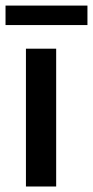

<svg xmlns="http://www.w3.org/2000/svg" viewBox="-44 -678 338 698"><path d="M273.9 -586.9V-657.7H-23.9V-586.9ZM160.2 0V-501H50.3V0Z"/></svg>

Font: Ride SemiBold
Style: Regular
Weight: 600
Version: Version 3.000